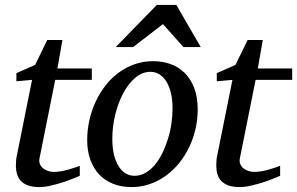

<svg xmlns="http://www.w3.org/2000/svg" viewBox="-20 -740 1195 772"><path d="M202.1 -418.9 139.2 -105Q136.2 -91.8 140.1 -81.3Q144 -70.8 152.6 -63.7Q161.1 -56.6 172.6 -52.7Q184.1 -48.8 196.8 -48.8Q210.9 -48.8 226.1 -51.5Q241.2 -54.2 255.1 -58.1Q269 -62 281 -66.2Q293 -70.3 300.8 -73.2V-33.2Q294.4 -30.3 276.4 -22.9Q258.3 -15.6 234.9 -7.8Q211.4 0 185.5 6.1Q159.7 12.2 138.2 12.2Q110.8 12.2 92.8 5.6Q74.7 -1 64 -12.5Q53.2 -23.9 48.6 -39.8Q43.9 -55.7 43.9 -74.2Q43.9 -84 44.7 -94.2Q45.4 -104.5 47.9 -115.2L108.9 -418.9L45.9 -413.1V-445.8L121.1 -479L169.9 -579.1H231L210.9 -464.8H349.1V-418.9Z M673.8 -304.2Q673.8 -339.8 667 -367.2Q660.2 -394.5 648.4 -413.1Q636.7 -431.6 620.4 -441.4Q604 -451.2 585 -451.2Q552.2 -451.2 524.2 -427.5Q496.1 -403.8 475.6 -365.5Q455.1 -327.1 443.4 -279.1Q431.6 -231 431.6 -182.1Q431.6 -145 438.5 -117.2Q445.3 -89.4 457.5 -70.6Q469.7 -51.8 485.8 -42.5Q502 -33.2 521 -33.2Q544.4 -33.2 565.2 -45.2Q585.9 -57.1 602.8 -77.4Q619.6 -97.7 632.8 -124.5Q646 -151.4 655.3 -181.4Q664.6 -211.4 669.2 -243.2Q673.8 -274.9 673.8 -304.2ZM774.9 -299.8Q774.9 -259.3 765.9 -220.5Q756.8 -181.6 740 -147Q723.1 -112.3 699.5 -83.3Q675.8 -54.2 646.2 -33Q616.7 -11.7 582 0.2Q547.4 12.2 508.8 12.2Q467.8 12.2 434.6 -1Q401.4 -14.2 378.4 -38.8Q355.5 -63.5 343 -98.4Q330.6 -133.3 330.6 -176.8Q330.6 -217.3 339.4 -256.6Q348.1 -295.9 364.5 -331.1Q380.9 -366.2 404.3 -396.2Q427.7 -426.3 457.3 -448Q486.8 -469.7 521.7 -481.9Q556.6 -494.1 595.7 -494.1Q631.8 -494.1 664.3 -482.9Q696.8 -471.7 721.4 -447.8Q746.1 -423.8 760.5 -387.2Q774.9 -350.6 774.9 -299.8ZM717.3 -550.8 635.3 -643.1 515.1 -550.8H445.3L610.4 -720.2H689L787.1 -550.8Z M1007.8 -418.9 944.8 -105Q941.9 -91.8 945.8 -81.3Q949.7 -70.8 958.3 -63.7Q966.8 -56.6 978.3 -52.7Q989.7 -48.8 1002.4 -48.8Q1016.6 -48.8 1031.7 -51.5Q1046.9 -54.2 1060.8 -58.1Q1074.7 -62 1086.7 -66.2Q1098.6 -70.3 1106.4 -73.2V-33.2Q1100.1 -30.3 1082 -22.9Q1064 -15.6 1040.5 -7.8Q1017.1 0 991.2 6.1Q965.3 12.2 943.8 12.2Q916.5 12.2 898.4 5.6Q880.4 -1 869.6 -12.5Q858.9 -23.9 854.2 -39.8Q849.6 -55.7 849.6 -74.2Q849.6 -84 850.3 -94.2Q851.1 -104.5 853.5 -115.2L914.6 -418.9L851.6 -413.1V-445.8L926.8 -479L975.6 -579.1H1036.6L1016.6 -464.8H1154.8V-418.9Z"/></svg>

Font: Charis SIL
Style: Italic
Weight: 400
Italic angle: -11°
Foundry: SIL International
Version: Version 4.112